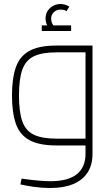

<svg xmlns="http://www.w3.org/2000/svg" viewBox="-20 -728 563 961"><path d="M231 213Q191 213 151.5 207.5Q112 202 82 195L88 166Q138 173 172.5 176Q207 179 232 179Q321 179 364.5 144Q408 109 408 42V-480L423 -466H263Q191 -466 150 -446.5Q109 -427 92 -380Q75 -333 75 -250Q75 -167 92 -120Q109 -73 150 -53.5Q191 -34 263 -34H408V0H263Q176 0 127.5 -26.5Q79 -53 59.5 -108.5Q40 -164 40 -250Q40 -336 59.5 -391.5Q79 -447 127.5 -473.5Q176 -500 263 -500H443V42Q443 98 418 136Q393 174 346 193.5Q299 213 231 213ZM235 -573Q222 -588 215 -603.5Q208 -619 208 -635Q208 -657 218.5 -673.5Q229 -690 246.5 -699Q264 -708 283 -708Q295 -708 306 -704.5Q317 -701 327 -695L313 -672Q306 -677 298 -678.5Q290 -680 283 -680Q263 -680 249.5 -667Q236 -654 236 -635Q236 -622 241 -611Q246 -600 259 -586ZM189 -573V-601H336V-573Z"/></svg>

Font: Cairo Play ExtraLight
Style: Regular
Weight: 250
Version: Version 3.119